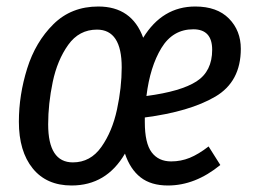

<svg xmlns="http://www.w3.org/2000/svg" viewBox="-20 -558 777 590"><path d="M425 -197V-183Q425 -118 446 -90Q467 -62 506 -62Q536 -62 563 -73Q590 -84 621 -108L657 -51Q580 12 496 12Q444 12 412 -13Q380 -38 364 -86Q307 12 200 12Q123 12 80.5 -40.5Q38 -93 38 -184Q38 -266 63.5 -347.5Q89 -429 144 -483.5Q199 -538 282 -538Q385 -538 420 -442Q479 -538 580 -538Q647 -538 683.5 -501Q720 -464 720 -408Q720 -307 641.5 -261Q563 -215 425 -197ZM430 -263Q536 -277 584 -308Q632 -339 632 -405Q632 -468 574 -468Q511 -468 476 -410.5Q441 -353 430 -263ZM354 -351Q354 -467 278 -467Q223 -467 189.5 -420Q156 -373 142 -306Q128 -239 128 -176Q128 -59 204 -59Q258 -59 291.5 -106.5Q325 -154 339.5 -221.5Q354 -289 354 -351Z"/></svg>

Font: Fira Sans Extra Condensed
Style: Italic
Weight: 400
Width: 3
Italic angle: -8°
Designer: Carrois Corporate & Edenspiekermann AG
Foundry: Carrois Corporate GbR & Edenspiekermann AG
Version: Version 4.203